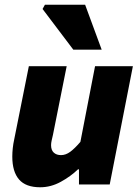

<svg xmlns="http://www.w3.org/2000/svg" viewBox="-20 -780 592 812"><path d="M150 12Q89 12 60.5 -21Q32 -54 32 -118Q32 -135 34 -153.5Q36 -172 40 -190L102 -500H262L204 -210Q201 -197 198.5 -186Q196 -175 196 -166Q196 -145 207.5 -134.5Q219 -124 238 -124Q258 -124 277 -138Q296 -152 320 -180L382 -500H542L444 0H314V-64H310Q279 -34 237 -11Q195 12 150 12ZM290 -570 160 -742 170 -760H340L410 -570Z"/></svg>

Font: Source Sans 3 Black
Style: Italic
Weight: 900
Italic angle: -11°
Designer: Paul D. Hunt
Foundry: Adobe
Version: Version 3.052;hotconv 1.1.0;makeotfexe 2.6.0